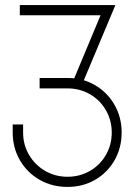

<svg xmlns="http://www.w3.org/2000/svg" viewBox="-20 -726 549 756"><path d="M30 -204V-236H71V-204Q71 -156 94.5 -116Q118 -76 158 -53Q198 -30 246 -30Q294 -30 334 -53Q374 -76 397 -116Q420 -156 420 -204Q420 -252 397 -292Q374 -332 334 -355Q294 -378 246 -378H136V-419H246Q306 -419 354.5 -390.5Q403 -362 431 -313Q459 -264 459 -204Q459 -144 431 -95Q403 -46 354.5 -18Q306 10 246 10Q185 10 136 -18Q87 -46 58.5 -95Q30 -144 30 -204ZM262 -393 376 -666H58V-706H433L434 -705L300 -386Z"/></svg>

Font: Lineal Thin
Style: Regular
Weight: 200
Designer: Created by Frank Adebiaye with contributions from Anton Moglia & Ariel Martín Pérez
Created by Frank ADEBIAYE with FontF
Foundry: Velvetyne Type Foundry
Version: Version 2.000;Glyphs 3.2 (3227)